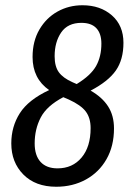

<svg xmlns="http://www.w3.org/2000/svg" viewBox="-20 -699 500 731"><path d="M414 -210Q414 -143 385.5 -93Q357 -43 307 -15.5Q257 12 194 12Q115 12 69 -34.5Q23 -81 23 -153Q23 -217 55.5 -268Q88 -319 167 -356Q104 -400 104 -482Q104 -542 130 -586.5Q156 -631 199 -655Q242 -679 294 -679Q362 -679 406 -640.5Q450 -602 450 -536Q450 -472 421 -430.5Q392 -389 325 -354Q369 -329 391.5 -294Q414 -259 414 -210ZM188 -485Q188 -446 204 -424Q220 -402 256 -386L272 -379Q326 -412 346 -448Q366 -484 366 -533Q366 -571 347 -591.5Q328 -612 290 -612Q238 -612 213 -575.5Q188 -539 188 -485ZM325 -211Q325 -250 306.5 -274.5Q288 -299 242 -320L221 -329Q158 -296 135 -251.5Q112 -207 112 -153Q112 -107 134.5 -82.5Q157 -58 199 -58Q256 -58 290.5 -99Q325 -140 325 -211Z"/></svg>

Font: Fira Sans Extra Condensed
Style: Italic
Weight: 400
Width: 3
Italic angle: -8°
Designer: Carrois Corporate & Edenspiekermann AG
Foundry: Carrois Corporate GbR & Edenspiekermann AG
Version: Version 4.203